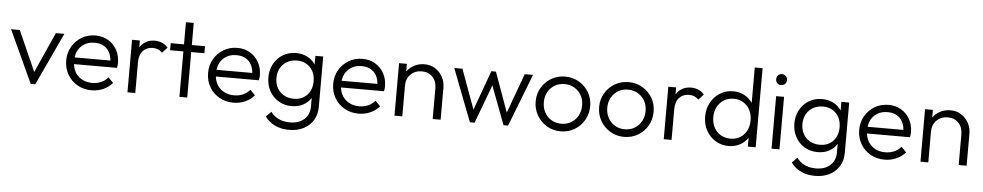

<svg xmlns="http://www.w3.org/2000/svg" viewBox="-45 -1106 8762 1712"><g transform="rotate(5 4336.0 -250.0)"><path d="M235 0 18 -470H96L257 -108L419 -470H495L276 0Z M780 10Q709 10 653 -22Q597 -54 564.5 -109.5Q532 -165 532 -236Q532 -305 564 -360Q596 -415 650.5 -447.5Q705 -480 774 -480Q838 -480 887.5 -450.5Q937 -421 965.5 -370Q994 -319 994 -252Q994 -237 989 -209H604Q612 -139 660 -97.5Q708 -56 781 -56Q823 -56 859 -71.5Q895 -87 921 -118L966 -72Q933 -33 884 -11.5Q835 10 780 10ZM772 -415Q703 -415 658 -375Q613 -335 604 -269H925Q920 -336 879.5 -375.5Q839 -415 772 -415Z M1101 0V-470H1171V-408Q1192 -442 1226 -461Q1260 -480 1305 -480Q1339 -480 1368.5 -467.5Q1398 -455 1423 -428L1377 -379Q1343 -414 1293 -414Q1239 -414 1205 -378.5Q1171 -343 1171 -274V0Z M1566 0V-407H1447V-470H1566V-668H1636V-470H1754V-407H1636V0Z M2050 10Q1979 10 1923 -22Q1867 -54 1834.5 -109.5Q1802 -165 1802 -236Q1802 -305 1834 -360Q1866 -415 1920.5 -447.5Q1975 -480 2044 -480Q2108 -480 2157.5 -450.5Q2207 -421 2235.5 -370Q2264 -319 2264 -252Q2264 -237 2259 -209H1874Q1882 -139 1930 -97.5Q1978 -56 2051 -56Q2093 -56 2129 -71.5Q2165 -87 2191 -118L2236 -72Q2203 -33 2154 -11.5Q2105 10 2050 10ZM2042 -415Q1973 -415 1928 -375Q1883 -335 1874 -269H2195Q2190 -336 2149.5 -375.5Q2109 -415 2042 -415Z M2570 -5Q2504 -5 2452 -36Q2400 -67 2370.5 -121Q2341 -175 2341 -243Q2341 -310 2370.5 -364Q2400 -418 2452 -449Q2504 -480 2569 -480Q2626 -480 2671 -456.5Q2716 -433 2742 -392V-470H2812V-19Q2812 49 2781 100Q2750 151 2694.5 179.5Q2639 208 2565 208Q2494 208 2438.5 182Q2383 156 2349 107L2395 61Q2422 99 2465 120Q2508 141 2567 141Q2647 141 2694.5 98Q2742 55 2742 -19V-94Q2716 -52 2671.5 -28.5Q2627 -5 2570 -5ZM2583 -72Q2656 -72 2701 -118.5Q2746 -165 2746 -243Q2746 -319 2700.5 -366.5Q2655 -414 2582 -414Q2532 -414 2494 -392Q2456 -370 2434.5 -331.5Q2413 -293 2413 -243Q2413 -193 2434.5 -154Q2456 -115 2494.5 -93.5Q2533 -72 2583 -72Z M3170 10Q3099 10 3043 -22Q2987 -54 2954.5 -109.5Q2922 -165 2922 -236Q2922 -305 2954 -360Q2986 -415 3040.5 -447.5Q3095 -480 3164 -480Q3228 -480 3277.5 -450.5Q3327 -421 3355.5 -370Q3384 -319 3384 -252Q3384 -237 3379 -209H2994Q3002 -139 3050 -97.5Q3098 -56 3171 -56Q3213 -56 3249 -71.5Q3285 -87 3311 -118L3356 -72Q3323 -33 3274 -11.5Q3225 10 3170 10ZM3162 -415Q3093 -415 3048 -375Q3003 -335 2994 -269H3315Q3310 -336 3269.5 -375.5Q3229 -415 3162 -415Z M3491 0V-470H3561V-401Q3586 -437 3627 -458.5Q3668 -480 3719 -480Q3773 -480 3814.5 -453.5Q3856 -427 3880 -383.5Q3904 -340 3904 -288V0H3833V-276Q3833 -338 3796.5 -376.5Q3760 -415 3700 -415Q3639 -415 3600 -376Q3561 -337 3561 -277V0Z M4166 0 3985 -470H4058L4188 -115L4317 -470H4358L4486 -115L4616 -470H4690L4508 0H4467L4337 -345L4208 0Z M4978 10Q4910 10 4854.5 -23Q4799 -56 4766.5 -112Q4734 -168 4734 -237Q4734 -305 4766.5 -360Q4799 -415 4854 -447.5Q4909 -480 4978 -480Q5046 -480 5101.5 -447.5Q5157 -415 5189.5 -360Q5222 -305 5222 -237Q5222 -167 5189.5 -111Q5157 -55 5102 -22.5Q5047 10 4978 10ZM4978 -58Q5028 -58 5066.5 -81Q5105 -104 5127.5 -144.5Q5150 -185 5150 -237Q5150 -288 5127.5 -327.5Q5105 -367 5066 -390Q5027 -413 4978 -413Q4929 -413 4890 -390Q4851 -367 4829 -327Q4807 -287 4807 -237Q4807 -185 4829 -144.5Q4851 -104 4890 -81Q4929 -58 4978 -58Z M5546 10Q5478 10 5422.5 -23Q5367 -56 5334.5 -112Q5302 -168 5302 -237Q5302 -305 5334.5 -360Q5367 -415 5422 -447.5Q5477 -480 5546 -480Q5614 -480 5669.5 -447.5Q5725 -415 5757.5 -360Q5790 -305 5790 -237Q5790 -167 5757.5 -111Q5725 -55 5670 -22.5Q5615 10 5546 10ZM5546 -58Q5596 -58 5634.5 -81Q5673 -104 5695.5 -144.5Q5718 -185 5718 -237Q5718 -288 5695.5 -327.5Q5673 -367 5634 -390Q5595 -413 5546 -413Q5497 -413 5458 -390Q5419 -367 5397 -327Q5375 -287 5375 -237Q5375 -185 5397 -144.5Q5419 -104 5458 -81Q5497 -58 5546 -58Z M5901 0V-470H5971V-408Q5992 -442 6026 -461Q6060 -480 6105 -480Q6139 -480 6168.5 -467.5Q6198 -455 6223 -428L6177 -379Q6143 -414 6093 -414Q6039 -414 6005 -378.5Q5971 -343 5971 -274V0Z M6481 10Q6416 10 6363.5 -22.5Q6311 -55 6281 -110Q6251 -165 6251 -234Q6251 -304 6281.5 -359.5Q6312 -415 6364 -447.5Q6416 -480 6481 -480Q6536 -480 6581.5 -456Q6627 -432 6654 -391V-708H6724V0H6654V-79Q6627 -38 6582 -14Q6537 10 6481 10ZM6493 -57Q6542 -57 6579 -79.5Q6616 -102 6637 -142Q6658 -182 6658 -235Q6658 -287 6637 -327.5Q6616 -368 6578.5 -391Q6541 -414 6492 -414Q6443 -414 6405 -391Q6367 -368 6345.5 -327.5Q6324 -287 6324 -235Q6324 -183 6345.5 -142.5Q6367 -102 6405 -79.5Q6443 -57 6493 -57Z M6901 -572Q6880 -572 6866.5 -586Q6853 -600 6853 -621Q6853 -642 6866.5 -656Q6880 -670 6901 -670Q6922 -670 6936 -656Q6950 -642 6950 -621Q6950 -600 6936 -586Q6922 -572 6901 -572ZM6866 0V-470H6937V0Z M7278 -5Q7212 -5 7160 -36Q7108 -67 7078.5 -121Q7049 -175 7049 -243Q7049 -310 7078.5 -364Q7108 -418 7160 -449Q7212 -480 7277 -480Q7334 -480 7379 -456.5Q7424 -433 7450 -392V-470H7520V-19Q7520 49 7489 100Q7458 151 7402.5 179.5Q7347 208 7273 208Q7202 208 7146.5 182Q7091 156 7057 107L7103 61Q7130 99 7173 120Q7216 141 7275 141Q7355 141 7402.5 98Q7450 55 7450 -19V-94Q7424 -52 7379.5 -28.5Q7335 -5 7278 -5ZM7291 -72Q7364 -72 7409 -118.5Q7454 -165 7454 -243Q7454 -319 7408.5 -366.5Q7363 -414 7290 -414Q7240 -414 7202 -392Q7164 -370 7142.5 -331.5Q7121 -293 7121 -243Q7121 -193 7142.5 -154Q7164 -115 7202.5 -93.5Q7241 -72 7291 -72Z M7878 10Q7807 10 7751 -22Q7695 -54 7662.5 -109.5Q7630 -165 7630 -236Q7630 -305 7662 -360Q7694 -415 7748.5 -447.5Q7803 -480 7872 -480Q7936 -480 7985.5 -450.5Q8035 -421 8063.5 -370Q8092 -319 8092 -252Q8092 -237 8087 -209H7702Q7710 -139 7758 -97.5Q7806 -56 7879 -56Q7921 -56 7957 -71.5Q7993 -87 8019 -118L8064 -72Q8031 -33 7982 -11.5Q7933 10 7878 10ZM7870 -415Q7801 -415 7756 -375Q7711 -335 7702 -269H8023Q8018 -336 7977.5 -375.5Q7937 -415 7870 -415Z M8199 0V-470H8269V-401Q8294 -437 8335 -458.5Q8376 -480 8427 -480Q8481 -480 8522.5 -453.5Q8564 -427 8588 -383.5Q8612 -340 8612 -288V0H8541V-276Q8541 -338 8504.5 -376.5Q8468 -415 8408 -415Q8347 -415 8308 -376Q8269 -337 8269 -277V0Z"/></g></svg>

Font: Outfit Light
Style: Regular
Weight: 300
Designer: Rodrigo Fuenzalida
Foundry: fragTYPE
Version: Version 1.100; ttfautohint (v1.8.4.7-5d5b)